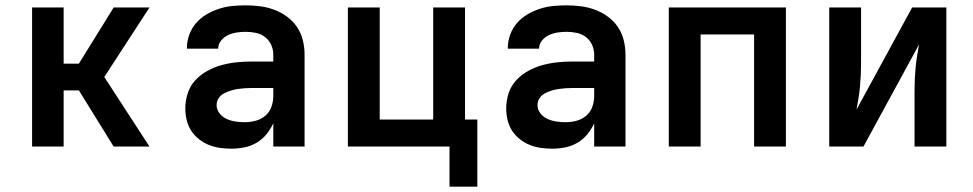

<svg xmlns="http://www.w3.org/2000/svg" viewBox="-20 -548 3640 718"><path d="M405 0 275 -210H218V0H100V-520H218V-310H275L405 -520H539L370 -260L539 0Z M846 8Q824 8 802.5 5Q781 2 761 -6Q741 -14 723.5 -28Q706 -42 694.5 -60Q683 -78 678 -99.5Q673 -121 673 -143Q673 -171 682 -199Q691 -227 710.5 -248Q730 -269 755.5 -283Q781 -297 808.5 -304.5Q836 -312 864.5 -315Q893 -318 922 -318H1002V-344Q1002 -363 994 -380.5Q986 -398 971 -409.5Q956 -421 937 -425Q918 -429 899 -429Q882 -429 865.5 -426.5Q849 -424 833.5 -417Q818 -410 807 -396.5Q796 -383 796 -367V-366H679V-369Q679 -394 688 -418.5Q697 -443 713.5 -462Q730 -481 752 -494Q774 -507 798.5 -515Q823 -523 848 -525.5Q873 -528 899 -528Q926 -528 953 -524.5Q980 -521 1005.5 -511.5Q1031 -502 1053.5 -485.5Q1076 -469 1091 -446.5Q1106 -424 1112.5 -397.5Q1119 -371 1119 -344V0H1002V-87Q992 -65 976.5 -46Q961 -27 940 -14.5Q919 -2 894.5 3Q870 8 846 8ZM895 -91Q916 -91 936.5 -96.5Q957 -102 972.5 -115.5Q988 -129 995 -148.5Q1002 -168 1002 -189V-219H922Q908 -219 894.5 -218Q881 -217 868 -215Q855 -213 842 -209Q829 -205 817 -198.5Q805 -192 797.5 -180.5Q790 -169 790 -155Q790 -138 801 -124Q812 -110 828 -103Q844 -96 861 -93.5Q878 -91 895 -91Z M1661 150V0H1281V-520H1400V-101H1600V-520H1719V-101H1765V150Z M2046 8Q2024 8 2002.5 5Q1981 2 1961 -6Q1941 -14 1923.5 -28Q1906 -42 1894.5 -60Q1883 -78 1878 -99.5Q1873 -121 1873 -143Q1873 -171 1882 -199Q1891 -227 1910.5 -248Q1930 -269 1955.5 -283Q1981 -297 2008.5 -304.5Q2036 -312 2064.5 -315Q2093 -318 2122 -318H2202V-344Q2202 -363 2194 -380.5Q2186 -398 2171 -409.5Q2156 -421 2137 -425Q2118 -429 2099 -429Q2082 -429 2065.5 -426.5Q2049 -424 2033.5 -417Q2018 -410 2007 -396.5Q1996 -383 1996 -367V-366H1879V-369Q1879 -394 1888 -418.5Q1897 -443 1913.5 -462Q1930 -481 1952 -494Q1974 -507 1998.5 -515Q2023 -523 2048 -525.5Q2073 -528 2099 -528Q2126 -528 2153 -524.5Q2180 -521 2205.5 -511.5Q2231 -502 2253.5 -485.5Q2276 -469 2291 -446.5Q2306 -424 2312.5 -397.5Q2319 -371 2319 -344V0H2202V-87Q2192 -65 2176.5 -46Q2161 -27 2140 -14.5Q2119 -2 2094.5 3Q2070 8 2046 8ZM2095 -91Q2116 -91 2136.5 -96.5Q2157 -102 2172.5 -115.5Q2188 -129 2195 -148.5Q2202 -168 2202 -189V-219H2122Q2108 -219 2094.5 -218Q2081 -217 2068 -215Q2055 -213 2042 -209Q2029 -205 2017 -198.5Q2005 -192 1997.5 -180.5Q1990 -169 1990 -155Q1990 -138 2001 -124Q2012 -110 2028 -103Q2044 -96 2061 -93.5Q2078 -91 2095 -91Z M2481 0V-520H2919V0H2800V-419H2600V0Z M3081 0V-520H3200V-312Q3200 -290 3199 -268Q3198 -246 3196 -224.5Q3194 -203 3190.5 -181Q3187 -159 3183 -138L3391 -520H3519V0H3400V-208Q3400 -230 3401 -252Q3402 -274 3404 -295.5Q3406 -317 3409.5 -339Q3413 -361 3417 -382L3209 0Z"/></svg>

Font: Iosevka Extended
Style: Bold
Weight: 700
Width: 7
Monospace: yes
Designer: Belleve Invis
Foundry: Belleve Invis
Version: Version 32.5.0; ttfautohint (v1.8.4)